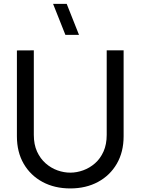

<svg xmlns="http://www.w3.org/2000/svg" viewBox="-20 -988 748 1022"><path d="M328 -802.5 262.5 -967.5H335L400.5 -802.5ZM354 15Q270.5 15 206.5 -19.5Q142.5 -54 106.2 -116.2Q70 -178.5 70 -262.5V-719.5L160 -720V-270Q160 -219 177.2 -181.2Q194.5 -143.5 223 -118.5Q251.5 -93.5 285.8 -81.2Q320 -69 354 -69Q388.5 -69 423 -81.5Q457.5 -94 485.8 -118.8Q514 -143.5 531 -181.5Q548 -219.5 548 -270V-720H638V-262.5Q638 -179 601.8 -116.5Q565.5 -54 501.5 -19.5Q437.5 15 354 15Z"/></svg>

Font: Cns Manrope Med
Style: Regular
Weight: 500
Designer: Mikhail Sharanda
Foundry: Mikhail Sharanda
Version: Version 4.504